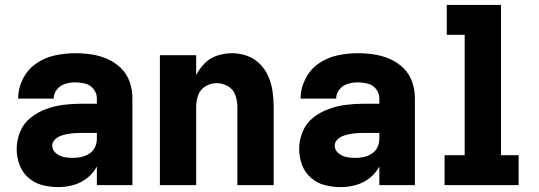

<svg xmlns="http://www.w3.org/2000/svg" viewBox="-20 -755 2200 783"><path d="M218 8Q249 8 279.5 -0.5Q310 -9 335 -28.5Q360 -48 375 -76V0H520V-355Q520 -388 509 -420.5Q498 -453 473.5 -477Q449 -501 418 -514.5Q387 -528 353.5 -533Q320 -538 286 -538Q245 -538 203.5 -529Q162 -520 127.5 -496Q93 -472 73.5 -433.5Q54 -395 54 -353H199Q199 -374 212.5 -390.5Q226 -407 246 -413Q266 -419 286 -419Q307 -419 327.5 -414Q348 -409 361.5 -392Q375 -375 375 -355V-332H311Q275 -332 239 -327.5Q203 -323 168.5 -310.5Q134 -298 105 -275Q76 -252 62 -217.5Q48 -183 48 -147Q48 -114 59.5 -83Q71 -52 96 -30Q121 -8 153 0Q185 8 217 8ZM277 -111Q259 -111 241 -114.5Q223 -118 208 -130.5Q193 -143 193 -161Q193 -175 203.5 -185.5Q214 -196 227.5 -201Q241 -206 255 -208.5Q269 -211 283 -212Q297 -213 311 -213H375V-189Q375 -171 367.5 -155Q360 -139 345 -129Q330 -119 312.5 -115Q295 -111 277 -111Z M632 0H780V-320Q780 -344 788.5 -367.5Q797 -391 818.5 -403.5Q840 -416 864 -416Q888 -416 909.5 -403.5Q931 -391 939.5 -367.5Q948 -344 948 -320V0H1096V-320Q1096 -351 1091.5 -382.5Q1087 -414 1074.5 -443Q1062 -472 1039.5 -494.5Q1017 -517 987 -527.5Q957 -538 926 -538Q896 -538 866.5 -528.5Q837 -519 815.5 -497.5Q794 -476 780 -449V-530H632Z M1370 8Q1401 8 1431.5 -0.5Q1462 -9 1487 -28.5Q1512 -48 1527 -76V0H1672V-355Q1672 -388 1661 -420.5Q1650 -453 1625.5 -477Q1601 -501 1570 -514.5Q1539 -528 1505.5 -533Q1472 -538 1438 -538Q1397 -538 1355.5 -529Q1314 -520 1279.5 -496Q1245 -472 1225.5 -433.5Q1206 -395 1206 -353H1351Q1351 -374 1364.5 -390.5Q1378 -407 1398 -413Q1418 -419 1438 -419Q1459 -419 1479.5 -414Q1500 -409 1513.5 -392Q1527 -375 1527 -355V-332H1463Q1427 -332 1391 -327.5Q1355 -323 1320.5 -310.5Q1286 -298 1257 -275Q1228 -252 1214 -217.5Q1200 -183 1200 -147Q1200 -114 1211.5 -83Q1223 -52 1248 -30Q1273 -8 1305 0Q1337 8 1369 8ZM1429 -111Q1411 -111 1393 -114.5Q1375 -118 1360 -130.5Q1345 -143 1345 -161Q1345 -175 1355.5 -185.5Q1366 -196 1379.5 -201Q1393 -206 1407 -208.5Q1421 -211 1435 -212Q1449 -213 1463 -213H1527V-189Q1527 -171 1519.5 -155Q1512 -139 1497 -129Q1482 -119 1464.5 -115Q1447 -111 1429 -111Z M1793 0H2095V-122H2023V-735H1802V-613H1875V-122H1793Z"/></svg>

Font: Iosevka Sparkle Heavy
Style: Regular
Weight: 900
Designer: Belleve Invis
Foundry: Belleve Invis
Version: Version 4.5.0; ttfautohint (v1.8.3)